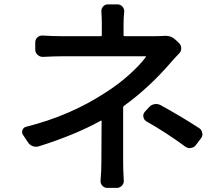

<svg xmlns="http://www.w3.org/2000/svg" viewBox="-20 -828 1040 896"><path d="M558.6 -334Q554.7 -331.1 554.7 -326.2V-69.3Q554.7 -37.1 557.6 14.6Q558.6 28.3 548.8 38.6Q539.1 48.8 525.4 48.8H480.5Q466.8 48.8 457.5 38.6Q448.2 28.3 449.2 14.6Q453.1 -29.3 453.1 -69.3Q453.1 -199.2 454.1 -262.7Q454.1 -266.6 450.2 -264.6Q330.1 -198.2 162.1 -145.5Q147.5 -140.6 132.8 -146Q118.2 -151.4 110.4 -164.1L86.9 -199.2Q83 -205.1 83 -211.9Q83 -216.8 85 -221.7Q89.8 -233.4 101.6 -236.3Q308.6 -288.1 474.6 -397.5Q533.2 -434.6 583.5 -480Q633.8 -525.4 660.2 -561.5Q663.1 -565.4 658.2 -565.4H271.5Q232.4 -565.4 179.7 -562.5Q166 -562.5 155.3 -572.3Q144.5 -582 144.5 -595.7V-629.9Q144.5 -644.5 154.8 -653.8Q165 -663.1 179.7 -662.1Q225.6 -659.2 268.6 -659.2H450.2Q455.1 -659.2 455.1 -663.1V-717.8Q455.1 -746.1 453.1 -773.4Q452.1 -787.1 460.9 -797.4Q469.7 -807.6 483.4 -807.6H528.3Q542 -807.6 551.3 -797.4Q560.5 -787.1 559.6 -773.4Q556.6 -742.2 556.6 -717.8V-663.1Q556.6 -659.2 561.5 -659.2H703.1Q723.6 -659.2 740.2 -660.2Q745.1 -661.1 750 -661.1Q780.3 -661.1 798.8 -642.6L814.5 -627.9Q825.2 -618.2 825.7 -603.5Q826.2 -588.9 816.4 -579.1Q789.1 -550.8 775.4 -534.2Q673.8 -417 558.6 -334ZM663.1 -261.7Q651.4 -268.6 649.4 -282.2Q648.4 -285.2 648.4 -287.1Q648.4 -296.9 655.3 -305.7L675.8 -328.1Q685.5 -338.9 700.2 -341.8Q704.1 -342.8 708 -342.8Q718.8 -342.8 728.5 -337.9Q828.1 -283.2 910.2 -229.5Q921.9 -221.7 923.8 -207Q924.8 -204.1 924.8 -202.1Q924.8 -191.4 918 -182.6L893.6 -150.4Q885.7 -139.6 871.1 -137.7Q868.2 -136.7 866.2 -136.7Q854.5 -136.7 844.7 -143.6Q754.9 -210 663.1 -261.7Z"/></svg>

Font: Gen Jyuu Gothic L Monospace Medium
Style: Regular
Weight: 500
Designer: [Source Han Sans]
Ryoko NISHIZUKA  (kana & ideographs); Paul D. Hunt (Latin, Greek & Cyrillic); Wenlong ZHANG  (bopomofo
Version: Version 1.002.20150607